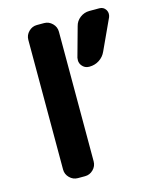

<svg xmlns="http://www.w3.org/2000/svg" viewBox="-113 -852 750 912"><g transform="rotate(-15 262.0 -396.5)"><path d="M462.9 -773.4Q483.4 -773.4 494.1 -756.8Q500 -747.1 500 -736.3Q500 -728.5 497.1 -720.7L427.7 -570.3Q417 -545.9 395 -531.7Q373 -517.6 346.7 -517.6H344.7Q323.2 -517.6 309.6 -535.2Q300.8 -546.9 300.8 -560.5Q300.8 -566.4 301.8 -573.2L341.8 -717.8Q347.7 -742.2 368.2 -757.8Q388.7 -773.4 414.1 -773.4ZM156.2 -20.5Q132.8 -20.5 115.7 -37.6Q98.6 -54.7 98.6 -78.1V-715.8Q98.6 -739.3 115.7 -756.3Q132.8 -773.4 156.2 -773.4H191.4Q214.8 -773.4 231.9 -756.3Q249 -739.3 249 -715.8V-78.1Q249 -54.7 231.9 -37.6Q214.8 -20.5 191.4 -20.5Z"/></g></svg>

Font: Gen Jyuu Gothic Bold
Style: Bold
Weight: 700
Designer: [Source Han Sans]
Ryoko NISHIZUKA  (kana & ideographs); Paul D. Hunt (Latin, Greek & Cyrillic); Wenlong ZHANG  (bopomofo
Version: Version 1.002.20150607